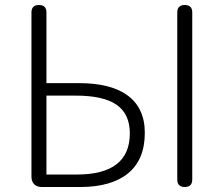

<svg xmlns="http://www.w3.org/2000/svg" viewBox="-20 -749 896 769"><path d="M147 0Q128 0 117 -11Q106 -22 106 -41V-699Q106 -729 136 -729Q166 -729 166 -699V-416H297Q421 -416 488 -369Q560 -318 560 -217Q560 -109 492 -54Q425 0 301 0H203ZM720 0Q690 0 690 -30V-699Q690 -729 720 -729Q750 -729 750 -699V-364V-30Q750 0 720 0ZM166 -50H227H288Q500 -50 500 -215Q500 -293 446 -330Q393 -366 284 -366H166Z"/></svg>

Font: GenSenRounded TW L
Style: Regular
Weight: 300
Version: Version 1.501;PS 1;hotconv 16.6.51;makeotf.lib2.5.65220